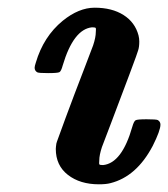

<svg xmlns="http://www.w3.org/2000/svg" viewBox="-20 -472 437 499"><path d="M143 -418Q185 -452 226 -452Q271 -452 301 -433Q331 -414 340 -380Q342 -372 342 -364Q342 -350 339 -341Q339 -339 316 -277.5Q293 -216 269 -153L245 -90Q238 -69 238 -55Q237 -46 238.5 -44.5Q240 -43 248 -43Q297 -48 324 -143Q328 -157 332.5 -159.5Q337 -162 361 -162Q386 -162 390 -160Q397 -156 397 -148Q397 -133 377 -93Q335 -13 267 4Q256 7 237 7Q188 7 156.5 -17.5Q125 -42 125 -85Q125 -87 125.5 -91.5Q126 -96 126.5 -99Q127 -102 128 -104Q128 -105 151 -167Q174 -229 198 -291Q222 -353 222 -354Q229 -375 229 -389Q230 -398 228.5 -399.5Q227 -401 219 -401Q171 -396 143 -302Q139 -287 134.5 -284.5Q130 -282 105 -282Q81 -282 77 -284Q70 -288 70 -296Q70 -300 73 -309Q93 -377 143 -418Z"/></svg>

Font: KaTeX_Main
Style: Bold Italic
Weight: 700
Version: Version 1.1; ttfautohint (v1.3)